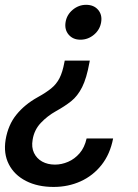

<svg xmlns="http://www.w3.org/2000/svg" viewBox="-23 -569 566 785"><path d="M344.2 -321.3 342.8 -314Q331.1 -249 312.7 -212.6Q294.4 -176.3 268.1 -155.3Q241.7 -134.3 206.1 -114.7Q170.4 -94.7 143.6 -66.2Q116.7 -37.6 110.4 2.4Q105 33.2 116 56.2Q127 79.1 149.4 91.6Q171.9 104 201.7 104Q229 104 255.6 92.5Q282.2 81.1 302.5 57.6Q322.8 34.2 331.1 -2.9H439.5Q427.2 61 392.3 105.2Q357.4 149.4 306.6 172.4Q255.9 195.3 196.3 195.3Q130.9 195.3 83.3 170.9Q35.6 146.5 13.2 102.8Q-9.3 59.1 0 2Q10.3 -58.6 44.2 -100.3Q78.1 -142.1 130.9 -171.4Q164.6 -189.9 186 -207.3Q207.5 -224.6 220.2 -249.3Q232.9 -273.9 240.2 -314L241.7 -321.3ZM329.1 -549.3Q360.4 -549.3 377.9 -529.1Q395.5 -508.8 390.6 -478.5Q385.7 -447.8 361.3 -427.2Q336.9 -406.7 305.7 -406.7Q275.4 -406.7 257.8 -427.2Q240.2 -447.8 245.1 -478.5Q250 -508.8 274.4 -529.1Q298.8 -549.3 329.1 -549.3Z"/></svg>

Font: Inter Medium
Style: Italic
Weight: 500
Italic angle: -9.3988°
Designer: Rasmus Andersson
Foundry: rsms
Version: Version 4.001;git-66647c0bb